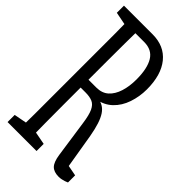

<svg xmlns="http://www.w3.org/2000/svg" viewBox="-263 -864 938 938"><g transform="rotate(45 205.5 -395.5)"><path d="M-9.3 0V-49.3L83.5 -66.9H98.1L190.9 -49.3V0ZM55.2 0Q56.6 -61 56.6 -122.1Q56.6 -183.1 56.6 -246.1Q56.6 -309.1 56.6 -371.6V-430.7Q56.6 -493.2 56.6 -555.4Q56.6 -617.7 56.6 -680.2Q56.6 -742.7 55.2 -804.2H126Q125 -741.7 124.5 -679.7Q124 -617.7 124 -554.2Q124 -490.7 124 -419.9V-384.3Q124 -316.9 124 -251.7Q124 -186.5 124.5 -124.5Q125 -62.5 126 0ZM356 12.7Q322.8 12.7 305.9 -4.4Q289.1 -21.5 282.7 -64.9L254.9 -256.8Q248 -306.2 236.6 -330.6Q225.1 -355 206.3 -363.3Q187.5 -371.6 158.2 -371.6H90.8V-425.8H178.2Q216.8 -425.8 241 -447.5Q265.1 -469.2 277.1 -507.1Q289.1 -544.9 289.1 -592.3Q289.1 -668 264.6 -708.3Q240.2 -748.5 186 -748.5H89.8V-804.2H188.5Q269.5 -804.2 314.5 -748.8Q359.4 -693.4 359.4 -594.2Q359.4 -544.4 343.8 -498.5Q328.1 -452.6 296.6 -422.6Q265.1 -392.6 218.3 -384.8V-395Q239.7 -392.6 256.6 -383.1Q273.4 -373.5 285.9 -354.7Q298.3 -335.9 307.6 -307.1Q316.9 -278.3 324.2 -237.3L357.4 -38.6L333.5 -63.5L408.2 -49.3V0Q400.9 3.4 393.3 5.9Q385.7 8.3 376.2 10.5Q366.7 12.7 356 12.7ZM-9.3 -754.9V-804.2H89.8V-736.8H83.5Z"/></g></svg>

Font: Scarab Serif
Style: Condensed
Weight: 400
Designer: John Roberts
Foundry: Scarab
Version: 1.0